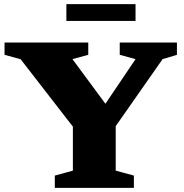

<svg xmlns="http://www.w3.org/2000/svg" viewBox="-20 -910 892 930"><path d="M80 -623 2 -644.5V-704H407.5V-644.5L331 -623.5L523.5 -363L459 -360.5L636.5 -623.5L560 -644.5V-704H837V-644.5L767.5 -623.5L540.5 -299V-83.5L628.5 -59.5V0H245.5V-59.5L333 -83.5V-296.5ZM301.5 -808.5V-890H636.5V-808.5Z"/></svg>

Font: Newsreader 7pt
Style: Bold
Weight: 700
Designer: Hugues Gentile
Foundry: Production Type
Version: Version 1.003